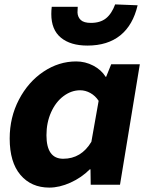

<svg xmlns="http://www.w3.org/2000/svg" viewBox="-20 -839 659 872"><path d="M24 -210Q24 -306 66 -386.5Q108 -467 177.5 -513.5Q247 -560 326 -560Q367 -560 403.5 -541Q440 -522 460 -490H462L485 -547H615L525 0H392L391 -70H388Q350 -32 300 -9.5Q250 13 204 13Q122 13 73 -44.5Q24 -102 24 -210ZM395 -195 428 -381Q413 -404 390.5 -416.5Q368 -429 344 -429Q304 -429 268.5 -402.5Q233 -376 212 -329Q191 -282 191 -225Q191 -118 267 -118Q349 -118 395 -195ZM213 -775Q213 -792 215 -808H333L332 -782Q333 -761 347 -748Q361 -735 393 -735Q435 -735 461 -755.5Q487 -776 503 -819L605 -815Q584 -725 526.5 -678.5Q469 -632 377 -632Q300 -632 256.5 -668Q213 -704 213 -775Z"/></svg>

Font: Nebula Sans Bold
Style: Regular
Weight: 700
Italic angle: -9°
Designer: Paul D. Hunt for Adobe (as Source Sans)
Foundry: Nebula Entertainment & Broadcasting LLC
Version: Version 1.010